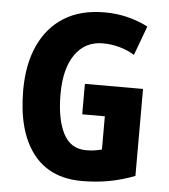

<svg xmlns="http://www.w3.org/2000/svg" viewBox="-52 -771 728 829"><g transform="rotate(5 311.5 -357.0)"><path d="M310 -409H562V-32Q508 -11 452 -0.5Q396 10 333 10Q193 10 120 -86.5Q47 -183 47 -359Q47 -471 84.5 -553Q122 -635 193.5 -679.5Q265 -724 369 -724Q422 -724 470.5 -711.5Q519 -699 557 -679L510 -552Q481 -570 445.5 -580Q410 -590 372 -590Q296 -590 252.5 -528.5Q209 -467 209 -355Q209 -249 240.5 -186.5Q272 -124 340 -124Q361 -124 376.5 -126.5Q392 -129 408 -133V-277H310Z"/></g></svg>

Font: Noto Sans Gujarati UI Condensed ExtraBold
Style: Regular
Weight: 800
Width: 3
Designer: Jelle Bosma - Monotype Design Team, Universal Thirst
Foundry: Monotype Imaging Inc.
Version: Version 2.106; ttfautohint (v1.8.4.7-5d5b)